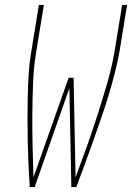

<svg xmlns="http://www.w3.org/2000/svg" viewBox="-20 -755 540 775"><path d="M100 0Q97 -45 95 -91Q93 -137 92 -182.5Q91 -228 91 -274Q91 -320 92 -366Q93 -412 96 -458.5Q99 -505 107 -551L137 -735H157L127 -551Q116 -486 113.5 -422Q111 -358 110.5 -294Q110 -230 111.5 -166.5Q113 -103 115 -39L257 -441H277L285 -39Q309 -103 331.5 -166.5Q354 -230 374.5 -294Q395 -358 413.5 -422Q432 -486 443 -551L473 -735H493L463 -551Q455 -505 443 -458.5Q431 -412 417 -366Q403 -320 387 -274Q371 -228 355 -182.5Q339 -137 322 -91Q305 -45 288 0H268L260 -399L120 0Z"/></svg>

Font: Iosevka Term Curly Thin
Style: Italic
Weight: 100
Italic angle: -9°
Designer: Belleve Invis
Foundry: Belleve Invis
Version: Version 32.3.0